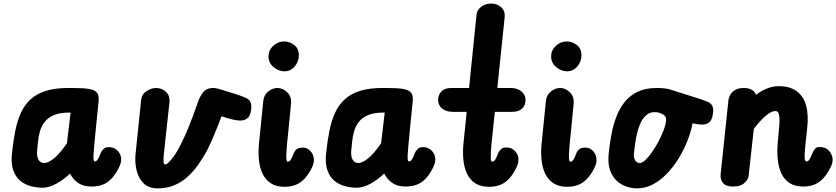

<svg xmlns="http://www.w3.org/2000/svg" viewBox="-20 -1024 4591 1054"><path d="M521 -466 506.5 -321.5Q501.5 -268.5 498 -233Q494.5 -197.5 493.5 -176.5Q492.5 -155.5 494 -146.8Q495.5 -138 500 -138Q510.5 -138 517.5 -150Q524.5 -162 529.5 -175.8Q534.5 -189.5 539 -195L547 -204.5Q555.5 -214.5 569.8 -216Q584 -217.5 598 -213.5Q614.5 -208.5 627 -195Q639.5 -181.5 643.5 -164Q647 -150 643.2 -132Q639.5 -114 620 -80.5Q594.5 -38 562 -19Q529.5 0 483.5 0Q438 0 409.2 -19.5Q380.5 -39 364.5 -71.5Q329 -37 288.5 -15.2Q248 6.5 214 6.5Q181 6.5 148.5 -2.2Q116 -11 90.5 -32.2Q65 -53.5 52.2 -91Q39.5 -128.5 46 -186Q53 -251 64 -306.2Q75 -361.5 95 -405Q115 -448.5 148 -478.8Q181 -509 231.5 -525Q282 -541 354.5 -541H383Q440.5 -541 471.5 -535.2Q502.5 -529.5 513.5 -513.5Q524.5 -497.5 521 -466ZM184 -200.5Q180.5 -167 191 -148Q201.5 -129 223 -129Q243.5 -129 275 -153.5Q306.5 -178 347.5 -237.5L367.5 -406H359.5Q307.5 -406 275 -391.8Q242.5 -377.5 224.8 -354Q207 -330.5 199.2 -303Q191.5 -275.5 189 -248.5Q186.5 -221.5 184 -200.5Z M845 10Q796.5 10 768.2 -18Q740 -46 729.8 -89.2Q719.5 -132.5 724 -178L755 -476Q758.5 -507.5 785 -524.2Q811.5 -541 837 -541Q868 -541 891 -520Q914 -499 910 -460.5L886.5 -243.5Q883 -210 879.8 -181.5Q876.5 -153 877.8 -136.5Q879 -120 888.8 -121.2Q898.5 -122.5 920.5 -148.5Q941.5 -173 962 -211Q982.5 -249 1001 -292Q1019.5 -335 1034.2 -374.2Q1049 -413.5 1058.8 -441.2Q1068.5 -469 1071 -476Q1085.5 -509.5 1102.5 -525.2Q1119.5 -541 1150.5 -541Q1159 -541 1168.8 -539Q1178.5 -537 1188 -534L1261 -511.5Q1300 -499.5 1327.5 -487.8Q1355 -476 1358.5 -451.5Q1361.5 -436 1357 -412.8Q1352.5 -389.5 1342 -378.5Q1324.5 -361 1295.8 -362.2Q1267 -363.5 1222 -377.5L1196 -385.5Q1179 -340 1157.5 -288.2Q1136 -236.5 1117 -199Q1094 -156 1067 -118.2Q1040 -80.5 1007.5 -51.5Q975 -22.5 934.8 -6.2Q894.5 10 845 10Z M1425.5 -471Q1428.5 -502 1452.2 -521.5Q1476 -541 1503.5 -541Q1533 -541 1557.2 -516.8Q1581.5 -492.5 1577.5 -454L1564.5 -320Q1558.5 -267 1555.5 -231.5Q1552.5 -196 1551.8 -175Q1551 -154 1553 -145.2Q1555 -136.5 1559.5 -136.5Q1570 -136.5 1577 -148.5Q1584 -160.5 1589 -174.2Q1594 -188 1598.5 -194L1606 -203Q1616 -211 1629.8 -213Q1643.5 -215 1657 -212Q1673.5 -207 1685.5 -193.5Q1697.5 -180 1701 -162.5Q1705 -148 1701.8 -130.2Q1698.5 -112.5 1679 -79.5Q1653 -36.5 1620.2 -17.5Q1587.5 1.5 1542.5 1.5Q1496.5 1.5 1467 -17.8Q1437.5 -37 1421.5 -70.2Q1405.5 -103.5 1401.2 -147.2Q1397 -191 1402 -239.5ZM1541 -632.5Q1510 -632.5 1482 -655.5Q1454 -678.5 1454 -714.5Q1454 -748.5 1480 -772.5Q1506 -796.5 1540 -796.5Q1570 -796.5 1595.2 -776.8Q1620.5 -757 1620.5 -721Q1620.5 -686 1597.8 -659.2Q1575 -632.5 1541 -632.5Z M2245.5 -466 2231 -321.5Q2226 -268.5 2222.5 -233Q2219 -197.5 2218 -176.5Q2217 -155.5 2218.5 -146.8Q2220 -138 2224.5 -138Q2235 -138 2242 -150Q2249 -162 2254 -175.8Q2259 -189.5 2263.5 -195L2271.5 -204.5Q2280 -214.5 2294.2 -216Q2308.5 -217.5 2322.5 -213.5Q2339 -208.5 2351.5 -195Q2364 -181.5 2368 -164Q2371.5 -150 2367.8 -132Q2364 -114 2344.5 -80.5Q2319 -38 2286.5 -19Q2254 0 2208 0Q2162.5 0 2133.8 -19.5Q2105 -39 2089 -71.5Q2053.5 -37 2013 -15.2Q1972.5 6.5 1938.5 6.5Q1905.5 6.5 1873 -2.2Q1840.5 -11 1815 -32.2Q1789.5 -53.5 1776.8 -91Q1764 -128.5 1770.5 -186Q1777.5 -251 1788.5 -306.2Q1799.5 -361.5 1819.5 -405Q1839.5 -448.5 1872.5 -478.8Q1905.5 -509 1956 -525Q2006.5 -541 2079 -541H2107.5Q2165 -541 2196 -535.2Q2227 -529.5 2238 -513.5Q2249 -497.5 2245.5 -466ZM1908.5 -200.5Q1905 -167 1915.5 -148Q1926 -129 1947.5 -129Q1968 -129 1999.5 -153.5Q2031 -178 2072 -237.5L2092 -406H2084Q2032 -406 1999.5 -391.8Q1967 -377.5 1949.2 -354Q1931.5 -330.5 1923.8 -303Q1916 -275.5 1913.5 -248.5Q1911 -221.5 1908.5 -200.5Z M2596 -944.5Q2598 -968 2620.8 -986.2Q2643.5 -1004.5 2676.5 -1004.5Q2709 -1004.5 2731.2 -984.5Q2753.5 -964.5 2750.5 -930L2710 -541H2783Q2820 -541 2842.5 -522Q2865 -503 2865 -475Q2865 -446.5 2846.5 -428.2Q2828 -410 2791 -410H2696.5L2679 -243.5Q2676 -213 2674.8 -192.5Q2673.5 -172 2674 -159.8Q2674.5 -147.5 2676.2 -142Q2678 -136.5 2681.5 -136.5Q2692 -136.5 2699 -148.5Q2706 -160.5 2711 -174.2Q2716 -188 2720.5 -194L2728.5 -203Q2736.5 -213 2751 -214Q2765.5 -215 2779.5 -212Q2796 -207 2808 -193.5Q2820 -180 2825 -162.5Q2827.5 -148 2824.2 -130.2Q2821 -112.5 2801.5 -79.5Q2776 -36.5 2743.5 -17.5Q2711 1.5 2665 1.5Q2619 1.5 2589.5 -17.5Q2560 -36.5 2544 -69.8Q2528 -103 2523.8 -146.5Q2519.5 -190 2524.5 -239.5L2542 -410H2465.5Q2429 -410 2407 -428.2Q2385 -446.5 2385 -475Q2385 -503 2403 -522Q2421 -541 2458 -541H2555Z M2977 -471Q2980 -502 3003.8 -521.5Q3027.5 -541 3055 -541Q3084.5 -541 3108.8 -516.8Q3133 -492.5 3129 -454L3116 -320Q3110 -267 3107 -231.5Q3104 -196 3103.2 -175Q3102.5 -154 3104.5 -145.2Q3106.5 -136.5 3111 -136.5Q3121.5 -136.5 3128.5 -148.5Q3135.5 -160.5 3140.5 -174.2Q3145.5 -188 3150 -194L3157.5 -203Q3167.5 -211 3181.2 -213Q3195 -215 3208.5 -212Q3225 -207 3237 -193.5Q3249 -180 3252.5 -162.5Q3256.5 -148 3253.2 -130.2Q3250 -112.5 3230.5 -79.5Q3204.5 -36.5 3171.8 -17.5Q3139 1.5 3094 1.5Q3048 1.5 3018.5 -17.8Q2989 -37 2973 -70.2Q2957 -103.5 2952.8 -147.2Q2948.5 -191 2953.5 -239.5ZM3092.5 -632.5Q3061.5 -632.5 3033.5 -655.5Q3005.5 -678.5 3005.5 -714.5Q3005.5 -748.5 3031.5 -772.5Q3057.5 -796.5 3091.5 -796.5Q3121.5 -796.5 3146.8 -776.8Q3172 -757 3172 -721Q3172 -686 3149.2 -659.2Q3126.5 -632.5 3092.5 -632.5Z M3476.5 10Q3448 10 3418.2 0Q3388.5 -10 3364.5 -32.5Q3340.5 -55 3328 -92.8Q3315.5 -130.5 3322 -186Q3327.5 -238.5 3337.2 -289.8Q3347 -341 3364.8 -386.2Q3382.5 -431.5 3411 -466.2Q3439.5 -501 3482 -521Q3524.5 -541 3584.5 -541Q3605 -541 3624.5 -539.2Q3644 -537.5 3661.5 -532L3804.5 -486.5Q3843 -474.5 3866.8 -464.2Q3890.5 -454 3894.5 -429.5Q3897 -415 3892.2 -391Q3887.5 -367 3877.5 -356.5Q3861.5 -340.5 3837.8 -340.2Q3814 -340 3792 -345L3781.5 -347.5Q3780.5 -340.5 3779 -333.2Q3777.5 -326 3775.5 -318.5Q3765.5 -278 3746.2 -233Q3727 -188 3699.5 -145Q3672 -102 3637.2 -66.8Q3602.5 -31.5 3562 -10.8Q3521.5 10 3476.5 10ZM3460 -182Q3458 -168 3461.5 -155.8Q3465 -143.5 3473.2 -136.2Q3481.5 -129 3492.5 -129Q3505 -129 3522.8 -145.5Q3540.5 -162 3559.2 -188.8Q3578 -215.5 3594.8 -247Q3611.5 -278.5 3623 -309Q3634.5 -339.5 3636.5 -363Q3639.5 -385.5 3618 -397Q3596.5 -408.5 3574.5 -408.5Q3547 -408.5 3528 -392.2Q3509 -376 3496.8 -349.5Q3484.5 -323 3477.2 -292.5Q3470 -262 3466.2 -232.8Q3462.5 -203.5 3460 -182Z M4003.5 0Q3964 0 3948.5 -20Q3933 -40 3936 -67.5L3979 -476Q3980 -485.5 3987.5 -500.8Q3995 -516 4013 -528.5Q4031 -541 4063.5 -541Q4089 -541 4106 -531.5Q4123 -522 4130 -504.5L4130.5 -503Q4149.5 -520 4184.2 -535.5Q4219 -551 4254.5 -551Q4315 -551 4352.5 -524.2Q4390 -497.5 4404.8 -445.8Q4419.5 -394 4411 -318.5L4403 -246Q4399.5 -213 4398 -191.8Q4396.5 -170.5 4397.2 -158.8Q4398 -147 4400.5 -142.5Q4403 -138 4407 -138Q4417 -138 4424 -149.5Q4431 -161 4436.2 -174.8Q4441.5 -188.5 4446 -195L4452.5 -204.5Q4460 -216 4475 -216.8Q4490 -217.5 4504.5 -213.5Q4520.5 -208.5 4532 -195Q4543.5 -181.5 4548.5 -164Q4552.5 -150 4549.2 -132Q4546 -114 4525.5 -80.5Q4500 -38 4467.5 -19Q4435 0 4390 0Q4344 0 4314.5 -19.2Q4285 -38.5 4269.5 -72Q4254 -105.5 4249.5 -149Q4245 -192.5 4249.5 -240.5L4257.5 -330.5Q4259.5 -352 4259.2 -371Q4259 -390 4254 -402.2Q4249 -414.5 4236.5 -414.5Q4215 -414.5 4184.5 -389.2Q4154 -364 4118 -316L4089.5 -57Q4087.5 -40 4067 -20Q4046.5 0 4003.5 0Z"/></svg>

Font: Edu NSW ACT Hand Pre
Style: Regular
Weight: 400
Designer: Tina and Corey Anderson, Eben Sorkin, Mirko Velimirovic
Foundry: Sorkin Type Co.
Version: Version 2.000